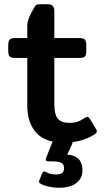

<svg xmlns="http://www.w3.org/2000/svg" viewBox="-20 -660 497 908"><path d="M438 -39Q438 -32 428 -25Q381 5 323 12Q323 18 321 21L298 71Q370 77 370 145Q370 183 341 205.5Q312 228 258 228Q235 228 212 223Q189 218 176 211Q167 206 165 203Q163 200 166 193L180 158Q183 151 188 151Q192 151 198 154Q218 165 244 165Q265 165 274 158Q283 151 283 136Q283 116 269 109.5Q255 103 223 103H208Q200 103 197.5 98.5Q195 94 198 87L225 19Q226 14 230 10Q169 -3 139 -48Q109 -93 109 -162V-386H52Q32 -386 25.5 -393Q19 -400 19 -419V-446Q19 -465 25.5 -472.5Q32 -480 52 -480H109V-535Q109 -556 116.5 -574.5Q124 -593 140 -621Q146 -633 151.5 -636.5Q157 -640 171 -640H204Q222 -640 229.5 -631.5Q237 -623 237 -606V-480H355Q375 -480 381.5 -472.5Q388 -465 388 -446V-419Q388 -400 381.5 -393Q375 -386 355 -386H237V-166Q237 -120 253 -99.5Q269 -79 308 -79Q331 -79 347 -84.5Q363 -90 382 -103Q387 -107 393 -107Q399 -107 405 -98L434 -50Q438 -45 438 -39Z"/></svg>

Font: Mitr
Style: Regular
Weight: 400
Designer: Thanarat Vachiruckul
Foundry: Cadson Demak
Version: Version 1.003